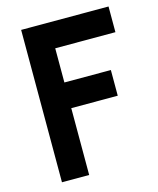

<svg xmlns="http://www.w3.org/2000/svg" viewBox="-107 -776 703 852"><g transform="rotate(-15 244.5 -350.0)"><path d="M71.5 0V-700H473V-582H196.5V-425H410V-307H196.5V0Z"/></g></svg>

Font: Cabin
Style: Bold
Weight: 700
Width: 4
Designer: Pablo Impallari
Foundry: Pablo Impallari. http://www.impallari.com Igino Marini. http://www.ikern.com
Version: Version 3.001